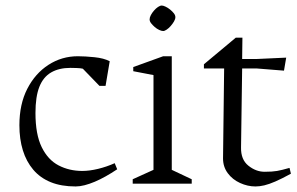

<svg xmlns="http://www.w3.org/2000/svg" viewBox="-20 -663 1071 693"><path d="M253 10Q201 10 163 -5.5Q125 -21 100 -50.5Q75 -80 62.5 -120.5Q50 -161 50 -211Q50 -287 78.5 -342.5Q107 -398 155 -429Q203 -460 261 -460Q287 -460 321 -456.5Q355 -453 376 -442L361 -353H339L279 -415Q272 -417 256 -417.5Q240 -418 234 -418Q193 -418 164.5 -401.5Q136 -385 122 -349.5Q108 -314 108 -255Q108 -178 130.5 -132Q153 -86 191.5 -66Q230 -46 277 -46Q303 -46 334 -53.5Q365 -61 394 -74L403 -52Q382 -38 361.5 -26.5Q341 -15 322 -7Q303 1 285.5 5.5Q268 10 253 10Z M459 0V-16L534 -50V-392L461 -406V-421L569 -460H600V-50L672 -16V0ZM569 -551Q563 -551 554.5 -555Q546 -559 538.5 -565.5Q531 -572 525.5 -579Q520 -586 520 -593Q520 -600 524.5 -608.5Q529 -617 536 -625Q543 -633 550.5 -638Q558 -643 564 -643Q569 -643 577.5 -639Q586 -635 594 -628.5Q602 -622 607.5 -615Q613 -608 613 -601Q613 -594 608 -585.5Q603 -577 596 -569Q589 -561 581.5 -556Q574 -551 569 -551Z M902 10Q874 10 846.5 -2.5Q819 -15 802 -38Q785 -61 785 -91L789 -416H716V-431L831 -527H855L854 -450H905L1013 -455L1005 -408L905 -416H854L850 -131Q849 -87 876.5 -65Q904 -43 935 -43Q963 -43 980 -46Q997 -49 1025 -57L1030 -36Q997 -18 974 -8Q951 2 934 6Q917 10 902 10Z"/></svg>

Font: Ancizar Serif Light
Style: Regular
Weight: 300
Designer: Cesar Puertas, Viviana Monsalve, Julian Moncada, Julian Prieto, Jose Castro, Felipe Aragon, Mariel Hernandez, Sara Alarc
Version: Version 8.100